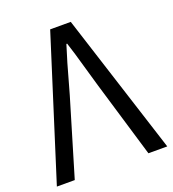

<svg xmlns="http://www.w3.org/2000/svg" viewBox="-131 -816 824 916"><g transform="rotate(-20 281.0 -358.0)"><path d="M1 0 227.5 -715.8H332L561.5 0H465.8L349.6 -388.7Q339.8 -421.9 322.3 -483.4Q296.9 -574.2 280.3 -624H276.4Q252.9 -551.8 216.8 -419.9Q210.9 -399.4 208 -388.7L91.8 0Z"/></g></svg>

Font: Bpmf GenYo Gothic R
Style: R
Weight: 400
Foundry: But Ko
Version: Version 1.320